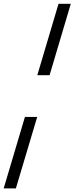

<svg xmlns="http://www.w3.org/2000/svg" viewBox="-54 -788 404 1040"><path d="M214.5 -380.5H148L263 -767.5H329.5ZM-34 232.5 81 -154.5H147.5L32 232.5Z"/></svg>

Font: Newsreader Caption
Style: Italic
Weight: 400
Italic angle: -17°
Designer: Hugues Gentile
Foundry: Production Type
Version: Version 1.001